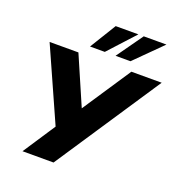

<svg xmlns="http://www.w3.org/2000/svg" viewBox="-162 -1075 1125 1209"><g transform="rotate(20 400.0 -470.5)"><path d="M124 0 284 -243 278 -192 49 -705H242L385 -375H378L597 -705H800L332 0ZM298 -765 406 -941H558L397 -765ZM469 -765 594 -941H746L569 -765Z"/></g></svg>

Font: Nunito Sans 8pt Black
Style: Italic
Weight: 900
Italic angle: -9°
Version: Version 3.101;gftools[0.9.27]